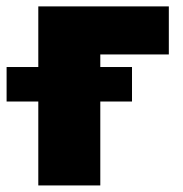

<svg xmlns="http://www.w3.org/2000/svg" viewBox="-67 -565 557 585"><path d="M447.4 -545.5V-399.1H238.6V-360.8H335.2V-255.7H238.6V0H49.7V-255.7H-46.9V-360.8H49.7V-545.5Z"/></svg>

Font: Karasuma Gothic
Style: Black
Weight: 900
Designer: Rasmus Andersson / Ryoko Nishizuka
Foundry: Genbu
Version: Version 1.00